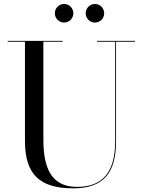

<svg xmlns="http://www.w3.org/2000/svg" viewBox="-20 -962 740 996"><path d="M424.5 -893C424.5 -866.5 446 -845 472.5 -845C499 -845 520.5 -866.5 520.5 -893C520.5 -919.5 499 -941.5 472.5 -941.5C446 -941.5 424.5 -919.5 424.5 -893ZM264.5 -893C264.5 -866.5 286 -845 312.5 -845C339 -845 360.5 -866.5 360.5 -893C360.5 -919.5 339 -941.5 312.5 -941.5C286 -941.5 264.5 -919.5 264.5 -893ZM20 -750V-745.5H109.5V-230C109.5 -57 186.5 15 359.5 15C517.5 15 582 -65 582 -230V-745.5H680.5V-750H483.5V-745.5H577.5V-230C577.5 -68.5 512 7.5 379.5 7.5C235.5 7.5 205 -108 205 -240V-745.5H305V-750Z"/></svg>

Font: Bodoni* 36pt
Style: Regular
Weight: 400
Version: Version 2.3